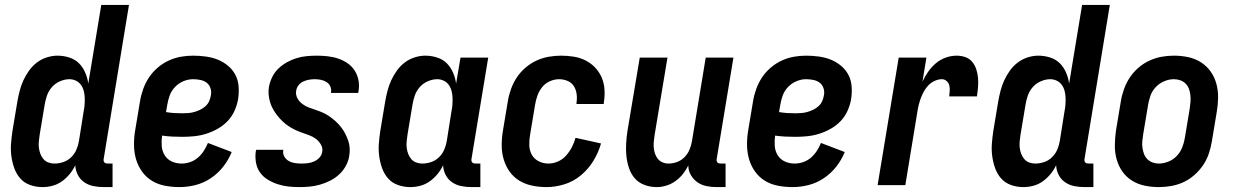

<svg xmlns="http://www.w3.org/2000/svg" viewBox="-20 -755 5040 783"><path d="M439 8H403Q382 8 361.5 4Q341 0 324 -11.5Q307 -23 297.5 -41.5Q288 -60 287 -81Q278 -62 264 -45Q250 -28 232.5 -15.5Q215 -3 194.5 2.5Q174 8 154 8Q127 8 103 -0.5Q79 -9 63 -27Q47 -45 38.5 -68.5Q30 -92 26.5 -117.5Q23 -143 25 -169.5Q27 -196 31 -222L51 -342Q55 -364 60.5 -385.5Q66 -407 75.5 -427.5Q85 -448 98.5 -467Q112 -486 130.5 -500Q149 -514 171 -521Q193 -528 214 -528Q239 -528 262.5 -520.5Q286 -513 302 -497Q318 -481 327.5 -459Q337 -437 340 -414L393 -735H506L403 -108Q402 -104 402.5 -100Q403 -96 405.5 -93Q408 -90 411.5 -89Q415 -88 419 -88H439ZM202 -88Q220 -88 238 -94Q256 -100 270 -113.5Q284 -127 291.5 -144.5Q299 -162 302 -180L321 -300Q324 -314 325 -328.5Q326 -343 325.5 -357Q325 -371 321.5 -384.5Q318 -398 310 -409Q302 -420 289.5 -426Q277 -432 263 -432Q244 -432 224.5 -423.5Q205 -415 191.5 -399.5Q178 -384 171.5 -365Q165 -346 162 -327L142 -207Q140 -193 138.5 -179.5Q137 -166 138.5 -153Q140 -140 144.5 -128Q149 -116 157 -106.5Q165 -97 177 -92.5Q189 -88 202 -88Z M712 8Q682 8 653 2.5Q624 -3 600 -17.5Q576 -32 559.5 -55Q543 -78 535 -105Q527 -132 526.5 -162Q526 -192 531 -222L551 -342Q555 -367 564 -392Q573 -417 587.5 -439Q602 -461 623 -479Q644 -497 668 -508Q692 -519 717 -523.5Q742 -528 767 -528Q793 -528 819 -524.5Q845 -521 867.5 -512Q890 -503 909 -487.5Q928 -472 939.5 -450.5Q951 -429 953 -403Q955 -377 951 -351Q947 -327 936.5 -303.5Q926 -280 908.5 -261.5Q891 -243 868 -230Q845 -217 821 -209.5Q797 -202 772.5 -199.5Q748 -197 724 -197Q703 -197 682.5 -198Q662 -199 641 -202Q638 -181 639.5 -160Q641 -139 651.5 -122Q662 -105 680.5 -96.5Q699 -88 721 -88Q738 -88 755.5 -94Q773 -100 787 -112Q801 -124 811 -139.5Q821 -155 828 -172L925 -135Q912 -103 890.5 -75.5Q869 -48 840 -28.5Q811 -9 778 -0.5Q745 8 712 8ZM724 -293Q736 -293 748.5 -294Q761 -295 773 -298.5Q785 -302 796.5 -307.5Q808 -313 818 -322Q828 -331 833 -342.5Q838 -354 840 -366Q843 -381 838.5 -395Q834 -409 823 -417.5Q812 -426 797 -429Q782 -432 767 -432Q748 -432 728.5 -424Q709 -416 694 -400.5Q679 -385 672 -365.5Q665 -346 662 -327L657 -298Q674 -295 690.5 -294Q707 -293 724 -293Z M1201 8Q1178 8 1155.5 5.5Q1133 3 1112 -4Q1091 -11 1072 -22.5Q1053 -34 1040.5 -51.5Q1028 -69 1024 -91.5Q1020 -114 1023 -137L1025 -144H1136L1135 -142Q1133 -128 1139.5 -116.5Q1146 -105 1157.5 -98.5Q1169 -92 1182.5 -90Q1196 -88 1209 -88Q1222 -88 1235 -89.5Q1248 -91 1260.5 -96.5Q1273 -102 1282.5 -112Q1292 -122 1294 -135Q1297 -151 1289 -165Q1281 -179 1268.5 -188.5Q1256 -198 1241 -203.5Q1226 -209 1211.5 -214Q1197 -219 1182.5 -226Q1168 -233 1155.5 -241.5Q1143 -250 1132 -260.5Q1121 -271 1111.5 -283Q1102 -295 1094 -309Q1086 -323 1081.5 -338Q1077 -353 1075.5 -369Q1074 -385 1077 -402Q1081 -422 1090.5 -441.5Q1100 -461 1116 -476Q1132 -491 1151 -501.5Q1170 -512 1190 -518Q1210 -524 1230.5 -526Q1251 -528 1272 -528Q1294 -528 1316.5 -525.5Q1339 -523 1359.5 -516Q1380 -509 1397.5 -497Q1415 -485 1426.5 -467Q1438 -449 1442 -427.5Q1446 -406 1442 -383L1441 -376H1330V-378Q1332 -391 1327 -402.5Q1322 -414 1311.5 -420.5Q1301 -427 1288.5 -429.5Q1276 -432 1264 -432Q1252 -432 1240.5 -430Q1229 -428 1217.5 -423Q1206 -418 1198 -408Q1190 -398 1188 -386Q1185 -369 1192.5 -355Q1200 -341 1212.5 -331.5Q1225 -322 1239.5 -316.5Q1254 -311 1269.5 -306Q1285 -301 1299 -294.5Q1313 -288 1325.5 -279Q1338 -270 1349.5 -259.5Q1361 -249 1370.5 -237Q1380 -225 1387 -211.5Q1394 -198 1399.5 -183Q1405 -168 1406 -151.5Q1407 -135 1404 -118Q1401 -98 1390 -78Q1379 -58 1362.5 -43Q1346 -28 1326 -18Q1306 -8 1285 -2Q1264 4 1243 6Q1222 8 1201 8Z M1939 8H1903Q1882 8 1861.5 4Q1841 0 1824 -11.5Q1807 -23 1797.5 -41.5Q1788 -60 1787 -81Q1778 -62 1764 -45Q1750 -28 1732.5 -15.5Q1715 -3 1694.5 2.5Q1674 8 1654 8Q1627 8 1603 -0.5Q1579 -9 1563 -27Q1547 -45 1538.5 -68.5Q1530 -92 1526.5 -117.5Q1523 -143 1525 -169.5Q1527 -196 1531 -222L1551 -342Q1555 -364 1560.5 -385.5Q1566 -407 1575.5 -427.5Q1585 -448 1598.5 -467Q1612 -486 1630.5 -500Q1649 -514 1671 -521Q1693 -528 1714 -528Q1739 -528 1762.5 -520.5Q1786 -513 1802 -497Q1818 -481 1827.5 -459Q1837 -437 1840 -414L1858 -520H1971L1903 -108Q1902 -104 1902.5 -100Q1903 -96 1905.5 -93Q1908 -90 1911.5 -89Q1915 -88 1919 -88H1939ZM1702 -88Q1720 -88 1738 -94Q1756 -100 1770 -113.5Q1784 -127 1791.5 -144.5Q1799 -162 1802 -180L1821 -300Q1824 -314 1825 -328.5Q1826 -343 1825.5 -357Q1825 -371 1821.5 -384.5Q1818 -398 1810 -409Q1802 -420 1789.5 -426Q1777 -432 1763 -432Q1744 -432 1724.5 -423.5Q1705 -415 1691.5 -399.5Q1678 -384 1671.5 -365Q1665 -346 1662 -327L1642 -207Q1640 -193 1638.5 -179.5Q1637 -166 1638.5 -153Q1640 -140 1644.5 -128Q1649 -116 1657 -106.5Q1665 -97 1677 -92.5Q1689 -88 1702 -88Z M2209 8Q2179 8 2150 2Q2121 -4 2097.5 -18.5Q2074 -33 2058 -55.5Q2042 -78 2034 -105.5Q2026 -133 2026 -162.5Q2026 -192 2031 -222L2051 -342Q2055 -367 2064 -392Q2073 -417 2087.5 -439Q2102 -461 2123 -479Q2144 -497 2168 -508Q2192 -519 2217.5 -523.5Q2243 -528 2268 -528Q2294 -528 2319.5 -524Q2345 -520 2367 -509Q2389 -498 2406 -480.5Q2423 -463 2433 -440.5Q2443 -418 2445 -392.5Q2447 -367 2443 -340L2442 -331H2331V-336Q2334 -354 2331.5 -372Q2329 -390 2320 -404Q2311 -418 2294.5 -425Q2278 -432 2260 -432Q2241 -432 2222 -423.5Q2203 -415 2190.5 -399Q2178 -383 2171.5 -364.5Q2165 -346 2162 -327L2142 -207Q2138 -185 2138.5 -163.5Q2139 -142 2148.5 -124.5Q2158 -107 2176.5 -97.5Q2195 -88 2217 -88Q2236 -88 2255.5 -96.5Q2275 -105 2289 -121Q2303 -137 2312.5 -155.5Q2322 -174 2327 -193L2431 -170Q2421 -134 2400.5 -100Q2380 -66 2349.5 -40.5Q2319 -15 2282 -3.5Q2245 8 2209 8Z M2939 8H2903Q2882 8 2861.5 4Q2841 0 2824.5 -11.5Q2808 -23 2797.5 -41Q2787 -59 2787 -80Q2778 -62 2765 -45.5Q2752 -29 2734.5 -16.5Q2717 -4 2697 2Q2677 8 2658 8Q2632 8 2608 -1Q2584 -10 2568.5 -28Q2553 -46 2545 -70Q2537 -94 2534.5 -119Q2532 -144 2533.5 -170Q2535 -196 2539 -222L2589 -520H2702L2650 -207Q2648 -194 2646.5 -180.5Q2645 -167 2646 -154Q2647 -141 2651 -129Q2655 -117 2662.5 -107.5Q2670 -98 2681.5 -93Q2693 -88 2706 -88Q2724 -88 2741.5 -94.5Q2759 -101 2772 -114.5Q2785 -128 2792 -145Q2799 -162 2802 -180L2858 -520H2971L2903 -108Q2902 -104 2902.5 -100Q2903 -96 2905.5 -93Q2908 -90 2911.5 -89Q2915 -88 2919 -88H2939Z M3212 8Q3182 8 3153 2.5Q3124 -3 3100 -17.5Q3076 -32 3059.5 -55Q3043 -78 3035 -105Q3027 -132 3026.5 -162Q3026 -192 3031 -222L3051 -342Q3055 -367 3064 -392Q3073 -417 3087.5 -439Q3102 -461 3123 -479Q3144 -497 3168 -508Q3192 -519 3217 -523.5Q3242 -528 3267 -528Q3293 -528 3319 -524.5Q3345 -521 3367.5 -512Q3390 -503 3409 -487.5Q3428 -472 3439.5 -450.5Q3451 -429 3453 -403Q3455 -377 3451 -351Q3447 -327 3436.5 -303.5Q3426 -280 3408.5 -261.5Q3391 -243 3368 -230Q3345 -217 3321 -209.5Q3297 -202 3272.5 -199.5Q3248 -197 3224 -197Q3203 -197 3182.5 -198Q3162 -199 3141 -202Q3138 -181 3139.5 -160Q3141 -139 3151.5 -122Q3162 -105 3180.5 -96.5Q3199 -88 3221 -88Q3238 -88 3255.5 -94Q3273 -100 3287 -112Q3301 -124 3311 -139.5Q3321 -155 3328 -172L3425 -135Q3412 -103 3390.5 -75.5Q3369 -48 3340 -28.5Q3311 -9 3278 -0.5Q3245 8 3212 8ZM3224 -293Q3236 -293 3248.5 -294Q3261 -295 3273 -298.5Q3285 -302 3296.5 -307.5Q3308 -313 3318 -322Q3328 -331 3333 -342.5Q3338 -354 3340 -366Q3343 -381 3338.5 -395Q3334 -409 3323 -417.5Q3312 -426 3297 -429Q3282 -432 3267 -432Q3248 -432 3228.5 -424Q3209 -416 3194 -400.5Q3179 -385 3172 -365.5Q3165 -346 3162 -327L3157 -298Q3174 -295 3190.5 -294Q3207 -293 3224 -293Z M3559 0 3645 -520H3758L3742 -422Q3751 -442 3764.5 -461.5Q3778 -481 3796 -496.5Q3814 -512 3836.5 -520Q3859 -528 3881 -528Q3900 -528 3917 -522Q3934 -516 3945 -502.5Q3956 -489 3961.5 -472Q3967 -455 3968.5 -436.5Q3970 -418 3968.5 -399.5Q3967 -381 3964 -362H3851Q3852 -373 3853 -384.5Q3854 -396 3851.5 -406.5Q3849 -417 3840.5 -424.5Q3832 -432 3821 -432Q3807 -432 3792.5 -425.5Q3778 -419 3767 -408Q3756 -397 3748.5 -383.5Q3741 -370 3735.5 -355.5Q3730 -341 3726.5 -326.5Q3723 -312 3721 -298L3672 0Z M4439 8H4403Q4382 8 4361.5 4Q4341 0 4324 -11.5Q4307 -23 4297.5 -41.5Q4288 -60 4287 -81Q4278 -62 4264 -45Q4250 -28 4232.5 -15.5Q4215 -3 4194.5 2.5Q4174 8 4154 8Q4127 8 4103 -0.5Q4079 -9 4063 -27Q4047 -45 4038.5 -68.5Q4030 -92 4026.5 -117.5Q4023 -143 4025 -169.5Q4027 -196 4031 -222L4051 -342Q4055 -364 4060.5 -385.5Q4066 -407 4075.5 -427.5Q4085 -448 4098.5 -467Q4112 -486 4130.5 -500Q4149 -514 4171 -521Q4193 -528 4214 -528Q4239 -528 4262.5 -520.5Q4286 -513 4302 -497Q4318 -481 4327.5 -459Q4337 -437 4340 -414L4393 -735H4506L4403 -108Q4402 -104 4402.5 -100Q4403 -96 4405.5 -93Q4408 -90 4411.5 -89Q4415 -88 4419 -88H4439ZM4202 -88Q4220 -88 4238 -94Q4256 -100 4270 -113.5Q4284 -127 4291.5 -144.5Q4299 -162 4302 -180L4321 -300Q4324 -314 4325 -328.5Q4326 -343 4325.5 -357Q4325 -371 4321.5 -384.5Q4318 -398 4310 -409Q4302 -420 4289.5 -426Q4277 -432 4263 -432Q4244 -432 4224.5 -423.5Q4205 -415 4191.5 -399.5Q4178 -384 4171.5 -365Q4165 -346 4162 -327L4142 -207Q4140 -193 4138.5 -179.5Q4137 -166 4138.5 -153Q4140 -140 4144.5 -128Q4149 -116 4157 -106.5Q4165 -97 4177 -92.5Q4189 -88 4202 -88Z M4706 8Q4676 8 4647.5 2Q4619 -4 4595.5 -19Q4572 -34 4556.5 -56.5Q4541 -79 4533.5 -106.5Q4526 -134 4526.5 -163.5Q4527 -193 4531 -222L4551 -342Q4555 -367 4564 -392Q4573 -417 4587.5 -439Q4602 -461 4623 -479Q4644 -497 4668 -508Q4692 -519 4717 -523.5Q4742 -528 4767 -528Q4797 -528 4825.5 -522Q4854 -516 4877.5 -501Q4901 -486 4917 -463.5Q4933 -441 4940.5 -413.5Q4948 -386 4947.5 -356.5Q4947 -327 4942 -298L4922 -178Q4918 -153 4909.5 -128Q4901 -103 4886 -81Q4871 -59 4850.5 -41Q4830 -23 4806 -12Q4782 -1 4756.5 3.5Q4731 8 4706 8ZM4706 -88Q4725 -88 4745 -96Q4765 -104 4779.5 -119.5Q4794 -135 4801.5 -154.5Q4809 -174 4812 -193L4832 -313Q4834 -327 4835 -340.5Q4836 -354 4834.5 -367.5Q4833 -381 4828.5 -393Q4824 -405 4815 -414Q4806 -423 4793.5 -427.5Q4781 -432 4767 -432Q4748 -432 4728.5 -424Q4709 -416 4694 -400.5Q4679 -385 4672 -365.5Q4665 -346 4662 -327L4642 -207Q4640 -193 4638.5 -179.5Q4637 -166 4639 -152.5Q4641 -139 4645.5 -127Q4650 -115 4659 -106Q4668 -97 4680 -92.5Q4692 -88 4706 -88Z"/></svg>

Font: Iosevka
Style: Bold Italic
Weight: 700
Italic angle: -9°
Monospace: yes
Designer: Belleve Invis
Foundry: Belleve Invis
Version: Version 32.5.0; ttfautohint (v1.8.4)